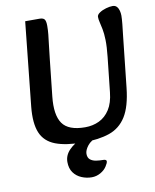

<svg xmlns="http://www.w3.org/2000/svg" viewBox="-97 -768 852 1055"><g transform="rotate(-10 329.0 -241.0)"><path d="M317 16Q220 16 161.5 -6.5Q103 -29 81 -82Q59 -135 68 -226L117 -695H197Q217 -695 224.5 -685.5Q232 -676 232 -649Q232 -625 229.5 -601Q227 -577 223 -545Q219 -513 214 -466L192 -262Q181 -160 214.5 -112Q248 -64 341 -64Q384 -64 419.5 -81Q455 -98 478.5 -134.5Q502 -171 508 -230L529 -424Q535 -480 534 -517Q533 -554 528 -578.5Q523 -603 519 -619.5Q515 -636 515 -649Q515 -661 530.5 -671.5Q546 -682 567 -688Q588 -694 604 -694Q619 -694 627.5 -684.5Q636 -675 639.5 -661Q643 -647 643 -634Q643 -617 640 -586.5Q637 -556 633 -524L602 -238Q591 -135 556.5 -80Q522 -25 462.5 -4.5Q403 16 317 16ZM211 107Q211 70 239 41Q267 12 310 -5Q353 -22 396 -22Q405 -22 411 -19.5Q417 -17 417 -13Q417 -11 414 -8Q411 -5 400 -1Q360 12 341 36.5Q322 61 322 81Q322 103 335 113.5Q348 124 367.5 127Q387 130 409 130Q415 130 420 132.5Q425 135 425 140Q425 150 413 168Q401 187 378 200Q355 213 329 213Q300 213 272.5 201.5Q245 190 228 166.5Q211 143 211 107Z"/></g></svg>

Font: Alkatra
Style: Regular
Weight: 400
Designer: Suman Bhandary
Version: Version 1.100;gftools[0.9.22]